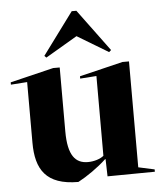

<svg xmlns="http://www.w3.org/2000/svg" viewBox="-67 -761 686 820"><g transform="rotate(-5 275.5 -350.5)"><path d="M362 1 565 -1V-11L496 -26V-480H468L282 -435V-425L352 -430V-88C338 -76 311 -67 284 -67C231 -67 199 -102 199 -206V-480H171L-15 -435V-425L55 -430V-170C55 -56 97 14 236 14C274 -6 323 -40 358 -73H360ZM146 -527 282 -607 415 -527 424 -535 291 -715H271L138 -535Z"/></g></svg>

Font: Mazius Display
Style: Bold
Weight: 700
Designer: Alberto Casagrande & Collletttivo
Foundry: Collletttivo
Version: Version 2.000;Glyphs 3.2 (3221)